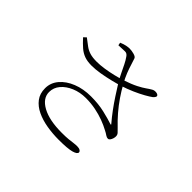

<svg xmlns="http://www.w3.org/2000/svg" viewBox="-161 -1025 1322 1322"><g transform="rotate(45 500.0 -364.0)"><path d="M478 -338Q552 -338 610.5 -324Q669 -310 705 -298Q718 -294 710 -303Q680 -338 651.5 -376.5Q623 -415 596 -456.5Q569 -498 542 -541Q525 -571 511 -600Q497 -629 484 -655.5Q471 -682 456 -703Q443 -723 424 -722.5Q405 -722 362 -720L358 -741Q384 -752 402.5 -755.5Q421 -759 432 -759Q453 -759 476.5 -752.5Q500 -746 504 -734Q511 -715 519 -688Q527 -661 540 -627.5Q553 -594 575 -555Q598 -513 627 -470.5Q656 -428 690 -388.5Q724 -349 761 -314Q779 -297 786 -288.5Q793 -280 794 -269Q795 -257 791 -244Q787 -231 780.5 -222.5Q774 -214 766 -214Q753 -214 741.5 -222.5Q730 -231 710 -241Q679 -258 640 -272.5Q601 -287 556 -296Q511 -305 461 -305Q404 -305 356.5 -285Q309 -265 280.5 -231.5Q252 -198 252 -155Q252 -94 321.5 -56Q391 -18 512 -18Q552 -18 577 -20.5Q602 -23 619.5 -25.5Q637 -28 653 -28Q672 -28 682 -21.5Q692 -15 692 -6Q692 10 655 20.5Q618 31 531 31Q472 31 415.5 21.5Q359 12 313.5 -9.5Q268 -31 241 -66.5Q214 -102 214 -154Q214 -207 249 -248.5Q284 -290 344 -314Q404 -338 478 -338ZM555 -574Q617 -595 652 -613Q687 -631 706.5 -645Q726 -659 742 -668Q755 -676 771.5 -675Q788 -674 795 -666Q800 -659 795.5 -651Q791 -643 782 -635Q766 -623 734 -605Q702 -587 660 -568.5Q618 -550 571 -535Q542 -526 499.5 -515.5Q457 -505 412.5 -497.5Q368 -490 330 -490Q289 -490 260 -500.5Q231 -511 206 -532.5Q181 -554 151 -587L170 -605Q200 -582 221.5 -566Q243 -550 269.5 -542Q296 -534 337 -534Q369 -534 409 -540Q449 -546 488 -555.5Q527 -565 555 -574Z"/></g></svg>

Font: Noto Serif SC
Style: Regular
Weight: 200
Designer: Ryoko NISHIZUKA 西塚涼子 (kana & ideographs); Frank Grießhammer (Latin, Greek & Cyrillic); Wenlong ZHANG 张文龙 (bopomofo); San
Foundry: Adobe
Version: Version 2.001;hotconv 1.1.0;makeotfexe 2.6.0